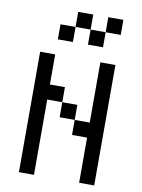

<svg xmlns="http://www.w3.org/2000/svg" viewBox="-105 -1071 846 1142"><g transform="rotate(10 318.0 -500.0)"><path d="M90.9 -727.3V0H181.8V-454.5H272.7V-545.5H181.8V-727.3ZM454.5 -272.7V0H545.5V-727.3H454.5V-363.6H363.6V-272.7ZM363.6 -363.6V-454.5H272.7V-363.6ZM181.8 -909.1V-818.2H272.7V-909.1ZM272.7 -1000V-909.1H363.6V-1000ZM363.6 -909.1V-818.2H454.5V-909.1ZM454.5 -1000V-909.1H545.5V-1000Z"/></g></svg>

Font: Departure Mono
Style: Regular
Weight: 400
Monospace: yes
Designer: Helena Zhang
Version: Version 1.500;Glyphs 3.3.1 (3343)